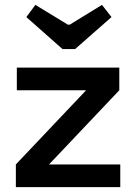

<svg xmlns="http://www.w3.org/2000/svg" viewBox="-20 -767 558 787"><path d="M288 -566H236L88 -697L125 -747L258 -666H266L398 -747L437 -697ZM181 -93H473V0H45V-93L333 -397H49V-490H469V-397Z"/></svg>

Font: Exo 2 Semi Bold
Style: Regular
Weight: 600
Designer: Natanael Gama
Version: Version 1.001;PS 001.001;hotconv 1.0.88;makeotf.lib2.5.64775